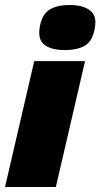

<svg xmlns="http://www.w3.org/2000/svg" viewBox="-30 -743 399 763"><path d="M227 -544Q176 -544 148.5 -563.5Q121 -583 127 -629Q134 -681 163 -702Q192 -723 247 -723Q299 -723 326.5 -702.5Q354 -682 348 -640Q341 -584 311 -564Q281 -544 227 -544ZM308 -500 192 0H-10L106 -500Z"/></svg>

Font: Work Sans ExtraBold
Style: Italic
Weight: 800
Italic angle: -13°
Designer: Wei Huang
Foundry: Wei Huang
Version: Version 2.012; ttfautohint (v1.8.3)